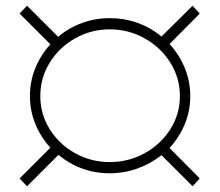

<svg xmlns="http://www.w3.org/2000/svg" viewBox="-20 -651 763 667"><path d="M569 -137 674 -31 649 -4 541 -112Q503 -82 457 -65.5Q411 -49 361 -49Q311 -49 265.5 -65.5Q220 -82 183 -113L74 -4L48 -31L155 -138Q121 -175 102.5 -221Q84 -267 84 -317Q84 -368 102.5 -414Q121 -460 155 -497L48 -604L74 -631L182 -523Q218 -554 264.5 -571Q311 -588 361 -588Q412 -588 458 -571.5Q504 -555 541 -524L649 -631L674 -604L569 -498Q603 -461 622 -414.5Q641 -368 641 -317Q641 -266 622 -220Q603 -174 569 -137ZM361 -88Q427 -88 483 -119Q539 -150 572 -202.5Q605 -255 605 -317Q605 -380 572 -433Q539 -486 483 -517.5Q427 -549 361 -549Q296 -549 240.5 -517.5Q185 -486 152.5 -433Q120 -380 120 -317Q120 -255 152.5 -202.5Q185 -150 240.5 -119Q296 -88 361 -88Z"/></svg>

Font: Montserrat arm2 ExtraLight
Style: Regular
Weight: 275
Designer: Julieta Ulanovsky
Foundry: Julieta Ulanovsky
Version: Version 6.000